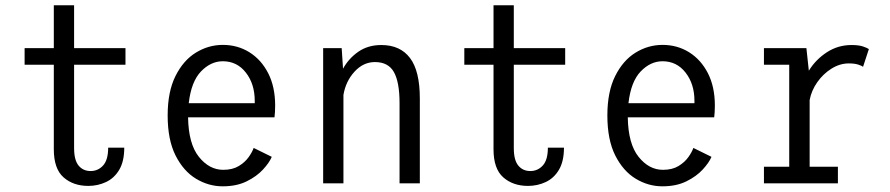

<svg xmlns="http://www.w3.org/2000/svg" viewBox="-20 -678 3292 710"><path d="M179 -126V-438.5H71V-500H179V-658.5H254V-500H444V-438.5H254V-130.5Q254 -85.5 270.8 -65.5Q287.5 -45.5 315 -45.5Q342.5 -45.5 361.2 -66Q380 -86.5 380 -132H439.5Q439.5 -81.5 421 -50.2Q402.5 -19 372 -4.8Q341.5 9.5 306.5 9.5Q251 9.5 215 -22.2Q179 -54 179 -126Z M803.5 11Q751.5 11 705 -17Q658.5 -45 629.2 -103Q600 -161 600 -251Q600 -339 629 -397Q658 -455 704.5 -483.5Q751 -512 804 -512Q858.5 -512 902.2 -484.8Q946 -457.5 971.8 -407.2Q997.5 -357 997.5 -287.5Q997.5 -275 996.8 -263.5Q996 -252 995 -244H675.5Q677 -146 715.5 -98Q754 -50 805.5 -50Q840 -50 863 -64Q886 -78 899.5 -97Q913 -116 918 -131L985 -98Q976 -76.5 952.5 -51Q929 -25.5 891.8 -7.2Q854.5 11 803.5 11ZM804 -451.5Q759.5 -451.5 723.2 -413.8Q687 -376 678 -296.5H922V-305Q922 -367.5 889.2 -409.5Q856.5 -451.5 804 -451.5Z M1175 0V-500H1243.5L1248.5 -424Q1269.5 -462 1305.2 -486.8Q1341 -511.5 1390 -511.5Q1460 -511.5 1496.2 -463.5Q1532.5 -415.5 1532.5 -314V0H1457.5V-296.5Q1457.5 -374 1436.8 -411.2Q1416 -448.5 1366.5 -448.5Q1323.5 -448.5 1291 -413Q1258.5 -377.5 1250 -327V0Z M1805 -126V-438.5H1697V-500H1805V-658.5H1880V-500H2070V-438.5H1880V-130.5Q1880 -85.5 1896.8 -65.5Q1913.5 -45.5 1941 -45.5Q1968.5 -45.5 1987.2 -66Q2006 -86.5 2006 -132H2065.5Q2065.5 -81.5 2047 -50.2Q2028.5 -19 1998 -4.8Q1967.5 9.5 1932.5 9.5Q1877 9.5 1841 -22.2Q1805 -54 1805 -126Z M2429.5 11Q2377.5 11 2331 -17Q2284.5 -45 2255.2 -103Q2226 -161 2226 -251Q2226 -339 2255 -397Q2284 -455 2330.5 -483.5Q2377 -512 2430 -512Q2484.5 -512 2528.2 -484.8Q2572 -457.5 2597.8 -407.2Q2623.5 -357 2623.5 -287.5Q2623.5 -275 2622.8 -263.5Q2622 -252 2621 -244H2301.5Q2303 -146 2341.5 -98Q2380 -50 2431.5 -50Q2466 -50 2489 -64Q2512 -78 2525.5 -97Q2539 -116 2544 -131L2611 -98Q2602 -76.5 2578.5 -51Q2555 -25.5 2517.8 -7.2Q2480.5 11 2429.5 11ZM2430 -451.5Q2385.5 -451.5 2349.2 -413.8Q2313 -376 2304 -296.5H2548V-305Q2548 -367.5 2515.2 -409.5Q2482.5 -451.5 2430 -451.5Z M2805 0V-61.5H2898.5V-438.5H2805V-500H2962L2971 -416.5Q2996.5 -458 3037.8 -484.8Q3079 -511.5 3128.5 -511.5Q3156 -511.5 3171.8 -506Q3187.5 -500.5 3193 -496.5L3171.5 -431Q3167.5 -434.5 3154 -439Q3140.5 -443.5 3119 -443.5Q3085.5 -443.5 3054.8 -424.2Q3024 -405 3002.2 -374Q2980.5 -343 2974 -308V-61.5H3078.5V0Z"/></svg>

Font: Trispace SemiCondensed Light
Style: Regular
Weight: 300
Width: 4
Designer: Tyler Finck
Foundry: Etcetera Type Company
Version: Version 1.210; ttfautohint (v1.8.3)